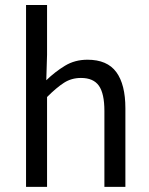

<svg xmlns="http://www.w3.org/2000/svg" viewBox="-20 -732 584 752"><path d="M82 0V-712.4H164.3V-517.6L161.3 -417.7Q195.5 -450.8 234.3 -474.4Q273 -498.1 322.7 -498.1Q400 -498.1 435.6 -449.5Q471.1 -401 471.1 -308V0H388.9V-297.4Q388.9 -365.6 367.4 -396.1Q345.9 -426.7 297.2 -426.7Q259.9 -426.7 230.6 -407.8Q201.3 -389 164.3 -352V0Z"/></svg>

Font: Source Sans 3 Variable
Style: Regular
Weight: 200
Designer: Paul D. Hunt
Foundry: Adobe Systems Incorporated
Version: Version 3.026